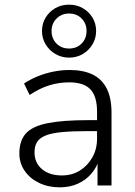

<svg xmlns="http://www.w3.org/2000/svg" viewBox="-20 -795 579 823"><path d="M236 8Q187 8 147.5 -11Q108 -30 85.5 -63Q63 -96 63 -137Q63 -192 91 -223Q119 -254 184 -267Q249 -280 358 -280H408V-233H360Q293 -233 248 -229Q203 -225 176.5 -214.5Q150 -204 139 -186.5Q128 -169 128 -142Q128 -97 160 -70Q192 -43 245 -43Q289 -43 322.5 -64Q356 -85 376 -120.5Q396 -156 396 -201V-316Q396 -382 367.5 -412Q339 -442 277 -442Q233 -442 192 -429.5Q151 -417 107 -388L83 -437Q110 -455 142 -468Q174 -481 209 -488Q244 -495 278 -495Q337 -495 377 -475.5Q417 -456 437.5 -415.5Q458 -375 458 -312V0H398V-116H406Q396 -79 372 -51Q348 -23 313.5 -7.5Q279 8 236 8ZM276 -548Q244 -548 217.5 -563.5Q191 -579 175.5 -605Q160 -631 160 -662Q160 -694 175.5 -719.5Q191 -745 217 -760Q243 -775 276 -775Q309 -775 335 -760Q361 -745 376.5 -719.5Q392 -694 392 -662Q392 -631 376.5 -605Q361 -579 335 -563.5Q309 -548 276 -548ZM276 -587Q309 -587 330 -608.5Q351 -630 351 -662Q351 -694 330 -715.5Q309 -737 276 -737Q244 -737 222.5 -715.5Q201 -694 201 -662Q201 -630 222 -608.5Q243 -587 276 -587Z"/></svg>

Font: Nunito Sans 11pt Light
Style: Regular
Weight: 300
Version: Version 3.101;gftools[0.9.27]